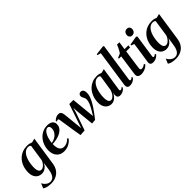

<svg xmlns="http://www.w3.org/2000/svg" viewBox="127 -1976 3384 3384"><g transform="rotate(-45 1819.5 -283.5)"><path d="M438 24.5Q429.5 82.5 405.2 125Q381 167.5 345.2 195.2Q309.5 223 265.8 236.5Q222 250 174 250Q140 250 109.2 245.2Q78.5 240.5 53.2 231.2Q28 222 10 209L48 118Q60 145.5 81.5 168.2Q103 191 129.2 204.5Q155.5 218 182 218Q217 218 243 200Q269 182 286.5 145Q304 108 312.5 52.5L335.5 -100Q323 -71.5 301 -46Q279 -20.5 248.5 -4.8Q218 11 180 11Q135 11 98.8 -10Q62.5 -31 41.8 -73.5Q21 -116 21 -180.5Q21 -233 34 -283.5Q47 -334 73 -377.5Q99 -421 137.2 -454.2Q175.5 -487.5 226.2 -506Q277 -524.5 339.5 -524.5Q373 -524.5 398.5 -518.2Q424 -512 444.5 -502L519.5 -521.5ZM389 -470Q384 -481 371 -488.2Q358 -495.5 336 -495.5Q295.5 -495.5 265 -474.2Q234.5 -453 213.2 -417.8Q192 -382.5 178.8 -339.2Q165.5 -296 159.5 -250.8Q153.5 -205.5 153.5 -165.5Q153.5 -131.5 158.8 -108.2Q164 -85 173.5 -70.8Q183 -56.5 195.5 -50.5Q208 -44.5 222.5 -44.5Q247 -44.5 271.2 -61.8Q295.5 -79 315 -106.5Q334.5 -134 343.5 -164.5Z M948 -93Q933 -72 903.2 -47.8Q873.5 -23.5 831.8 -6.2Q790 11 738 11Q689 11 653 -5.5Q617 -22 593.5 -50.8Q570 -79.5 558.5 -116.5Q547 -153.5 547 -194Q547 -263 569.2 -323.5Q591.5 -384 631.5 -429.8Q671.5 -475.5 725.8 -501.5Q780 -527.5 844.5 -527.5Q892 -527.5 922.5 -514Q953 -500.5 967.8 -476.5Q982.5 -452.5 982.5 -421.5Q982.5 -379 963.8 -347Q945 -315 913.5 -292.5Q882 -270 842.8 -255.5Q803.5 -241 761.8 -234Q720 -227 681.5 -226Q679.5 -191 684 -159Q688.5 -127 700.8 -102Q713 -77 734.8 -62.5Q756.5 -48 788.5 -48Q819 -48 845.2 -57.2Q871.5 -66.5 893.5 -82.5Q915.5 -98.5 933.5 -118ZM820.5 -494.5Q792 -494.5 768.5 -473Q745 -451.5 727.2 -416Q709.5 -380.5 698.2 -337.2Q687 -294 683 -251Q711.5 -254.5 738.5 -265Q765.5 -275.5 788.8 -292.2Q812 -309 829.5 -330.8Q847 -352.5 856.8 -378.5Q866.5 -404.5 866 -433.5Q866 -465.5 854.2 -480Q842.5 -494.5 820.5 -494.5Z M1140 10 1114 -144.5 1070 -432Q1067 -452 1061.5 -459.2Q1056 -466.5 1047 -466.5Q1038.5 -466.5 1031.2 -462.8Q1024 -459 1016 -452L1006 -473.5Q1017 -486 1034 -498.5Q1051 -511 1073 -519.8Q1095 -528.5 1119.5 -528.5Q1157.5 -528.5 1174.8 -506.2Q1192 -484 1196 -443L1223.5 -174L1235 -68L1270.5 -176L1386.5 -517H1488L1522.5 -172L1532 -72L1577.5 -145.5Q1600 -183.5 1616 -214.2Q1632 -245 1642 -270.8Q1652 -296.5 1656.5 -318Q1661 -339.5 1661 -358.5Q1661 -382 1652 -400.5Q1643 -419 1633.8 -436.2Q1624.5 -453.5 1624.5 -473.5Q1624.5 -497.5 1640.5 -513.5Q1656.5 -529.5 1680 -529.5Q1706 -529.5 1720.8 -516Q1735.5 -502.5 1741.5 -481.2Q1747.5 -460 1747.5 -435.5Q1747.5 -399.5 1735 -359.2Q1722.5 -319 1700 -275.2Q1677.5 -231.5 1647.5 -185.5Q1617.5 -139.5 1582.5 -92.2Q1547.5 -45 1510 3L1428 9.5L1393.5 -339L1389.5 -420L1367 -338.5L1249 2.5Z M2185 -86Q2182 -65.5 2187.2 -58Q2192.5 -50.5 2203 -50.5Q2212.5 -50.5 2224.2 -56.8Q2236 -63 2248.5 -77.5L2260 -55Q2250 -41.5 2231.8 -26Q2213.5 -10.5 2188 0.2Q2162.5 11 2130.5 11Q2093.5 11 2078 -10.8Q2062.5 -32.5 2066 -65L2073 -111.5Q2061.5 -81.5 2038.5 -53.5Q2015.5 -25.5 1985 -7.2Q1954.5 11 1918.5 11Q1874.5 11 1838.8 -10.5Q1803 -32 1782.2 -73.5Q1761.5 -115 1761.5 -175.5Q1761.5 -229 1774.8 -280Q1788 -331 1814 -375.2Q1840 -419.5 1878 -453Q1916 -486.5 1966 -505.8Q2016 -525 2077 -525Q2106.5 -525 2131.8 -518.8Q2157 -512.5 2178 -502.5L2251.5 -521.5ZM2121.5 -470.5Q2116.5 -480.5 2104 -488Q2091.5 -495.5 2072 -495.5Q2033.5 -495.5 2004.2 -475Q1975 -454.5 1954 -420Q1933 -385.5 1919.8 -342.5Q1906.5 -299.5 1900.2 -254Q1894 -208.5 1894 -166.5Q1894 -121 1902.2 -94.2Q1910.5 -67.5 1924.8 -56Q1939 -44.5 1957 -44.5Q1974.5 -44.5 1992.5 -54.8Q2010.5 -65 2026.8 -83.8Q2043 -102.5 2056.2 -127.5Q2069.5 -152.5 2077 -181Z M2434.5 -81.5Q2433.5 -64.5 2438.5 -57.8Q2443.5 -51 2452.5 -51Q2461.5 -51 2473 -56.8Q2484.5 -62.5 2499 -78L2510.5 -56Q2496 -37.5 2476 -22.2Q2456 -7 2430.5 2Q2405 11 2374 11Q2355.5 11 2341 4.8Q2326.5 -1.5 2318.2 -15.8Q2310 -30 2310 -53Q2310 -57.5 2311 -65.5Q2312 -73.5 2313.2 -83.2Q2314.5 -93 2316 -102.5L2413 -758L2346 -775L2350 -794.5L2525 -817L2541.5 -804.5Z M2711.5 -181Q2708 -156 2705.5 -136.8Q2703 -117.5 2701.5 -104Q2700 -90.5 2700 -80.5Q2700 -65.5 2709.2 -59Q2718.5 -52.5 2731.5 -52.5Q2754 -52.5 2776.5 -62.5Q2799 -72.5 2816.5 -89.5L2827 -63Q2807.5 -39.5 2779.2 -22.8Q2751 -6 2719.5 2.5Q2688 11 2657.5 11Q2617.5 11 2593.8 -8.2Q2570 -27.5 2572 -65.5Q2572.5 -71.5 2573.8 -82.2Q2575 -93 2577 -108.2Q2579 -123.5 2582 -143.5Q2585 -163.5 2588.5 -188L2627.5 -464H2568.5L2572.5 -486L2643.5 -515.5Q2657 -529.5 2672 -555.8Q2687 -582 2700.2 -611.2Q2713.5 -640.5 2722 -662.5H2780.5L2759 -512.5H2856L2849 -464H2752Z M2952.5 11Q2933 11 2916.8 4.2Q2900.5 -2.5 2892 -17.8Q2883.5 -33 2886.5 -58Q2888 -67.5 2892.2 -95.5Q2896.5 -123.5 2902.8 -164.5Q2909 -205.5 2916.2 -254.2Q2923.5 -303 2931 -354.8Q2938.5 -406.5 2945 -455L2887 -476L2890 -495.5L3057 -524.5L3077 -509.5L3014 -83.5Q3011.5 -64.5 3017 -57.8Q3022.5 -51 3031.5 -51Q3042 -51 3052.2 -56.5Q3062.5 -62 3077 -77L3088 -54Q3076.5 -39 3057.5 -24Q3038.5 -9 3012.2 1Q2986 11 2952.5 11ZM3026.5 -587Q2996 -587 2978.8 -606.5Q2961.5 -626 2961.5 -652.5Q2962 -689 2982.8 -713.5Q3003.5 -738 3039.5 -738Q3073.5 -738 3090 -718Q3106.5 -698 3106.5 -673Q3106.5 -637 3085.8 -612Q3065 -587 3026.5 -587Z M3545.5 24.5Q3537 82.5 3512.8 125Q3488.5 167.5 3452.8 195.2Q3417 223 3373.2 236.5Q3329.5 250 3281.5 250Q3247.5 250 3216.8 245.2Q3186 240.5 3160.8 231.2Q3135.5 222 3117.5 209L3155.5 118Q3167.5 145.5 3189 168.2Q3210.5 191 3236.8 204.5Q3263 218 3289.5 218Q3324.5 218 3350.5 200Q3376.5 182 3394 145Q3411.5 108 3420 52.5L3443 -100Q3430.5 -71.5 3408.5 -46Q3386.5 -20.5 3356 -4.8Q3325.5 11 3287.5 11Q3242.5 11 3206.2 -10Q3170 -31 3149.2 -73.5Q3128.5 -116 3128.5 -180.5Q3128.5 -233 3141.5 -283.5Q3154.5 -334 3180.5 -377.5Q3206.5 -421 3244.8 -454.2Q3283 -487.5 3333.8 -506Q3384.5 -524.5 3447 -524.5Q3480.5 -524.5 3506 -518.2Q3531.5 -512 3552 -502L3627 -521.5ZM3496.5 -470Q3491.5 -481 3478.5 -488.2Q3465.5 -495.5 3443.5 -495.5Q3403 -495.5 3372.5 -474.2Q3342 -453 3320.8 -417.8Q3299.5 -382.5 3286.2 -339.2Q3273 -296 3267 -250.8Q3261 -205.5 3261 -165.5Q3261 -131.5 3266.2 -108.2Q3271.5 -85 3281 -70.8Q3290.5 -56.5 3303 -50.5Q3315.5 -44.5 3330 -44.5Q3354.5 -44.5 3378.8 -61.8Q3403 -79 3422.5 -106.5Q3442 -134 3451 -164.5Z"/></g></svg>

Font: Merriweather 120pt SemiBold
Style: Italic
Weight: 600
Italic angle: -7.8°
Version: Version 2.101